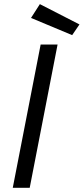

<svg xmlns="http://www.w3.org/2000/svg" viewBox="-20 -901 401 921"><path d="M41.2 0ZM122.5 0 256.2 -687.5H175L41.2 0ZM361.2 -783.8 326.2 -732.5 128.8 -815 171.2 -881.2Z"/></svg>

Font: Cambay
Style: Italic
Weight: 400
Italic angle: -11°
Designer: Pooja Saxena
Foundry: Pooja Saxena
Version: Version 1.019;PS 001.019;hotconv 1.0.70;makeotf.lib2.5.58329